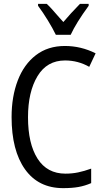

<svg xmlns="http://www.w3.org/2000/svg" viewBox="-20 -964 540 994"><path d="M40 -358Q40 -464 72 -547.5Q104 -631 166 -678.5Q228 -726 316 -726Q399 -726 475 -688L442 -618Q384 -651 317 -651Q223 -651 174 -569.5Q125 -488 125 -357Q125 -220 174.5 -142.5Q224 -65 319 -65Q353 -65 384.5 -71.5Q416 -78 452 -91V-16Q420 -2 386.5 4Q353 10 307 10Q179 10 109.5 -87.5Q40 -185 40 -358ZM177 -934V-944H222Q241 -927 289 -871L308 -850Q345 -894 394 -944H439V-934Q374 -845 346 -784H269Q253 -817 228 -858Q203 -899 177 -934Z"/></svg>

Font: Noto Sans Mono UI Cond
Style: Regular
Weight: 400
Width: 3
Monospace: yes
Designer: Monotype Design team
Foundry: Monotype Imaging Inc.
Version: Version 1.000